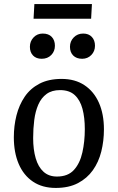

<svg xmlns="http://www.w3.org/2000/svg" viewBox="-20 -910 579 944"><path d="M254 14Q188 14 142 -17Q96 -48 72 -104Q48 -160 48 -235Q48 -291 61 -342.5Q74 -394 101.5 -434.5Q129 -475 174 -498.5Q219 -522 283 -522Q349 -522 395.5 -491Q442 -460 466.5 -404.5Q491 -349 491 -274Q491 -217 478 -165Q465 -113 436.5 -73Q408 -33 363 -9.5Q318 14 254 14ZM260 -42Q314 -42 343.5 -74.5Q373 -107 385 -160.5Q397 -214 397 -275Q397 -332 385.5 -375Q374 -418 347.5 -442.5Q321 -467 275 -467Q235 -467 209 -448Q183 -429 168.5 -396Q154 -363 148.5 -320.5Q143 -278 143 -231Q143 -175 155.5 -132Q168 -89 194 -65.5Q220 -42 260 -42ZM127 -680Q127 -707 145 -726Q163 -745 190 -745Q219 -745 234.5 -728.5Q250 -712 250 -685Q250 -658 232 -639.5Q214 -621 185 -621Q158 -621 142.5 -637Q127 -653 127 -680ZM324 -680Q324 -707 342.5 -726Q361 -745 389 -745Q416 -745 431.5 -728.5Q447 -712 447 -685Q447 -658 429 -639.5Q411 -621 384 -621Q356 -621 340 -637Q324 -653 324 -680ZM149 -890H432L428 -818H145Z"/></svg>

Font: Literata 18pt
Style: Italic
Weight: 400
Italic angle: -2°
Designer: Latin by Veronika Burian and Jose Scaglione. Greek by Irene Vlachou. Cyrillic by Vera Evstafieva
Foundry: TypeTogether
Version: Version 3.103;gftools[0.9.29]